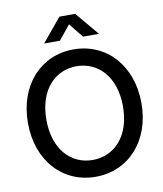

<svg xmlns="http://www.w3.org/2000/svg" viewBox="-100 -1022 949 1115"><g transform="rotate(-10 374.5 -464.5)"><path d="M374 11.7C567.9 11.7 709 -140.6 709 -363.3C709 -586.9 567.9 -739.3 374 -739.3C180.2 -739.3 39.6 -586.9 39.6 -363.3C39.6 -141.1 180.2 11.7 374 11.7ZM374 -87.4C248.5 -87.4 148.4 -186 148.4 -363.3C148.4 -541.5 248.5 -640.1 374 -640.1C499.5 -640.1 600.1 -541.5 600.1 -363.3C600.1 -186 499.5 -87.4 374 -87.4ZM212.9 -802.7H305.7L374 -887.2L441.9 -802.7H535.6V-803.2L419.9 -940.9H327.1L212.9 -803.2Z"/></g></svg>

Font: Inteeer Medium
Style: Regular
Weight: 500
Designer: Rasmus Andersson
Foundry: rsms
Version: Version 4.001;Glyphs 3.4 (3402)